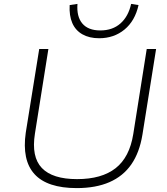

<svg xmlns="http://www.w3.org/2000/svg" viewBox="-20 -956 854 984"><path d="M373 8Q298 8 243.5 -10Q189 -28 156.5 -64Q124 -100 113 -153Q102 -206 112 -276L181 -705H228L159 -271Q140 -152 194.5 -95Q249 -38 375 -38Q501 -38 572.5 -94Q644 -150 663 -269L732 -705H780L710 -266Q695 -174 653 -113.5Q611 -53 541 -22.5Q471 8 373 8ZM488 -760Q438 -760 402.5 -780Q367 -800 350.5 -838Q334 -876 337 -930L377 -936Q372 -871 402 -835.5Q432 -800 494 -800Q557 -800 597.5 -836Q638 -872 652 -936L690 -930Q672 -849 618 -804.5Q564 -760 488 -760Z"/></svg>

Font: Nunito Sans 10pt SemiExpanded ExtraLight
Style: Italic
Weight: 250
Width: 6
Italic angle: -9°
Designer: Vernon Adams
Foundry: Vernon Adams
Version: Version 3.101;gftools[0.9.27]